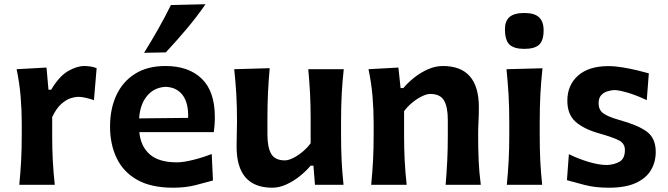

<svg xmlns="http://www.w3.org/2000/svg" viewBox="-20 -875 3161 909"><path d="M71.3 0Q77.1 -59.6 80.1 -115Q83 -170.4 83 -238.3V-293Q83 -355 77.6 -418.7Q72.3 -482.4 58.6 -547.4L200.2 -555.2L209.5 -450.2H222.2Q260.3 -514.2 302 -538.3Q343.8 -562.5 379.4 -562.5Q392.1 -562.5 407.7 -560.3Q423.3 -558.1 437.5 -552.2L424.8 -400.9Q406.2 -407.2 386.2 -411.9Q366.2 -416.5 352.1 -416.5Q334.5 -416.5 312.7 -409.2Q291 -401.9 268.6 -381.3Q246.1 -360.8 227.1 -320.8V-231Q227.1 -168.5 230 -114Q232.9 -59.6 239.3 0Z M799.8 13.7Q695.8 13.7 629.9 -23.4Q564 -60.5 532.5 -126Q501 -191.4 501 -275.9Q501 -359.9 531 -424.3Q561 -488.8 619.4 -525.6Q677.7 -562.5 763.2 -562.5Q873 -562.5 935.1 -502.4Q997.1 -442.4 997.1 -321.3Q997.1 -300.3 995.8 -283.2Q994.6 -266.1 992.2 -249.5H639.6Q646 -182.1 689 -144.3Q731.9 -106.4 817.4 -106.4Q847.7 -106.4 894 -117.9Q940.4 -129.4 982.4 -146L988.3 -20.5Q954.1 -11.2 907 1.2Q859.9 13.7 799.8 13.7ZM870.6 -316.9Q873 -386.7 845 -424.3Q816.9 -461.9 764.6 -463.9Q710.4 -461.4 676.8 -421.6Q643.1 -381.8 638.7 -314.5ZM662.1 -625Q697.3 -681.6 729.2 -738Q761.2 -794.4 789.1 -851.1L953.1 -855Q912.1 -795.9 864.3 -739Q816.4 -682.1 765.1 -627Z M1269.5 13.7Q1100.1 13.7 1100.1 -181.2Q1100.1 -216.8 1101.1 -243.9Q1102.1 -271 1102.1 -299.3Q1102.1 -374.5 1098.6 -431.4Q1095.2 -488.3 1088.9 -547.4L1256.8 -552.2Q1251.5 -493.2 1248.8 -436.3Q1246.1 -379.4 1246.1 -316.9V-238.3Q1246.1 -176.8 1264.2 -146.2Q1282.2 -115.7 1328.6 -115.7Q1345.2 -115.7 1367.4 -126.7Q1389.6 -137.7 1412.1 -156.2Q1434.6 -174.8 1450.7 -196.8V-316.9Q1450.7 -379.4 1447.8 -433.8Q1444.8 -488.3 1439.5 -547.4H1607.4Q1601.1 -488.3 1597.9 -431.4Q1594.7 -374.5 1594.7 -299.3V-238.3Q1594.7 -170.4 1597.4 -115Q1600.1 -59.6 1606.4 0H1471.2L1463.9 -90.8H1450.7Q1428.7 -64.5 1398.7 -40.5Q1368.7 -16.6 1335.2 -1.5Q1301.8 13.7 1269.5 13.7Z M1737.3 0Q1743.2 -59.6 1746.1 -115Q1749 -170.4 1749 -238.3V-293Q1749 -355 1743.7 -418.7Q1738.3 -482.4 1724.6 -547.4L1866.2 -555.2L1876.5 -458H1889.6Q1911.6 -484.4 1941.9 -508.3Q1972.2 -532.2 2007.1 -547.4Q2042 -562.5 2076.7 -562.5Q2247.1 -562.5 2247.1 -367.2Q2247.1 -331.5 2245.4 -298.6Q2243.7 -265.6 2243.7 -238.3Q2243.7 -170.4 2246.1 -115Q2248.5 -59.6 2256.3 0H2089.8Q2094.7 -59.6 2097.4 -114Q2100.1 -168.5 2100.1 -231V-307.6Q2100.1 -368.7 2082 -399.4Q2064 -430.2 2017.1 -430.2Q2000 -430.2 1977.1 -418.9Q1954.1 -407.7 1931.9 -389.4Q1909.7 -371.1 1893.1 -348.6V-231Q1893.1 -168.5 1896 -114Q1898.9 -59.6 1905.3 0Z M2379.4 0Q2385.3 -59.6 2388.2 -115Q2391.1 -170.4 2391.1 -238.3V-293Q2391.1 -372.6 2387.5 -430.4Q2383.8 -488.3 2377.9 -547.4L2548.3 -551.8Q2542 -491.7 2538.6 -432.9Q2535.2 -374 2535.2 -293V-238.3Q2535.2 -170.4 2537.8 -115Q2540.5 -59.6 2546.9 0ZM2461.9 -643.6Q2414.1 -643.6 2392.3 -663.8Q2370.6 -684.1 2370.6 -737.3Q2370.6 -775.4 2392.3 -794.4Q2414.1 -813.5 2462.9 -813.5Q2510.7 -813.5 2532.2 -793Q2553.7 -772.5 2553.7 -731.9Q2553.7 -682.6 2532.2 -663.1Q2510.7 -643.6 2461.9 -643.6Z M2862.8 13.7Q2797.4 13.7 2747.3 0.5Q2697.3 -12.7 2664.1 -22L2673.3 -145Q2718.3 -123 2767.1 -108.4Q2815.9 -93.8 2853.5 -93.8Q2888.2 -95.2 2913.3 -109.6Q2938.5 -124 2938.5 -165Q2938.5 -195.3 2911.6 -209.7Q2884.8 -224.1 2815.9 -243.7Q2744.6 -263.7 2705.3 -298.3Q2666 -333 2666 -397.9Q2666 -472.2 2716.8 -517.1Q2767.6 -562 2859.9 -562Q2892.1 -562 2928.2 -555.9Q2964.4 -549.8 2997.1 -542Q3029.8 -534.2 3051.8 -527.8L3042 -400.9Q2991.7 -424.8 2949.7 -436.8Q2907.7 -448.7 2887.7 -448.7Q2873 -447.8 2855.7 -442.6Q2838.4 -437.5 2826.2 -424.3Q2814 -411.1 2814 -385.3Q2814 -355.5 2835.4 -339.1Q2856.9 -322.8 2911.6 -307.1Q2999 -283.2 3041.7 -252.2Q3084.5 -221.2 3084.5 -155.8Q3084.5 -107.4 3061.5 -69.1Q3038.6 -30.8 2989.7 -8.5Q2940.9 13.7 2862.8 13.7Z"/></svg>

Font: Pinar-FD SemiBold
Style: Regular
Weight: 600
Designer: Amin Abedi
Version: Version 2.000